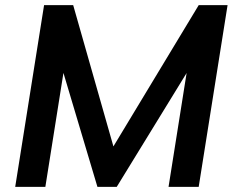

<svg xmlns="http://www.w3.org/2000/svg" viewBox="-20 -725 910 745"><path d="M39 0 151 -705H264L430 -122H399L751 -705H863L751 0H634L717 -523H754L433 0H358L202 -523H239L156 0Z"/></svg>

Font: Mulish ExtraLight
Style: Bold Italic
Weight: 700
Italic angle: -9°
Version: Version 3.603